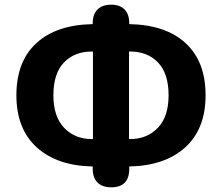

<svg xmlns="http://www.w3.org/2000/svg" viewBox="-20 -765 948 820"><path d="M455 35Q417 35 396.5 14.5Q376 -6 376 -44V-54Q223 -57 136.5 -136Q50 -215 50 -358Q50 -502 135 -580.5Q220 -659 376 -662V-666Q376 -704 396.5 -724.5Q417 -745 455 -745Q492 -745 512 -724.5Q532 -704 532 -666V-662Q688 -659 773 -580.5Q858 -502 858 -358Q858 -215 771.5 -136Q685 -57 532 -54V-44Q532 35 455 35ZM535 -545H531V-171H535Q608 -171 654 -219Q700 -267 700 -358Q700 -451 655 -498Q610 -545 535 -545ZM373 -171H377V-545H373Q298 -545 253 -498Q208 -451 208 -358Q208 -267 254 -219Q300 -171 373 -171Z"/></svg>

Font: Nunito ExtraBold
Style: Regular
Weight: 800
Designer: Vernon Adams
Foundry: Vernon Adams
Version: Version 3.602